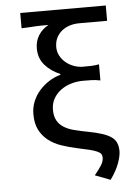

<svg xmlns="http://www.w3.org/2000/svg" viewBox="-59 -755 719 986"><g transform="rotate(-5 300.0 -262.0)"><path d="M471 185 392 155Q417 124 428.5 105.5Q440 87 440 67Q440 56 434.5 48.5Q429 41 414.5 34.5Q400 28 375.5 22Q351 16 313 8Q271 -1 233 -14Q195 -27 166.5 -49.5Q138 -72 121.5 -104.5Q105 -137 105 -185Q105 -220 117.5 -250.5Q130 -281 151.5 -305.5Q173 -330 201 -348Q229 -366 261 -375V-379Q213 -399 182.5 -434Q152 -469 152 -520Q152 -558 170.5 -587.5Q189 -617 222 -635Q203 -635 187.5 -635Q172 -635 156.5 -634Q141 -633 123.5 -632Q106 -631 83 -630V-709H524V-630H381Q354 -630 330.5 -622.5Q307 -615 289.5 -600.5Q272 -586 262 -565.5Q252 -545 252 -518Q252 -494 263 -473.5Q274 -453 292 -438Q310 -423 333 -414.5Q356 -406 381 -406Q405 -406 422.5 -406.5Q440 -407 463 -411V-328Q438 -333 418 -333.5Q398 -334 375 -334Q342 -334 312 -325Q282 -316 258.5 -298.5Q235 -281 221 -256Q207 -231 207 -199Q207 -166 219 -144Q231 -122 253.5 -108Q276 -94 307 -86Q338 -78 376 -71Q418 -63 447.5 -53.5Q477 -44 495 -31.5Q513 -19 521 -1Q529 17 529 43Q529 66 516 103Q503 140 471 185Z"/></g></svg>

Font: SauceCodePro Nerd Font Mono
Style: Regular
Weight: 500
Monospace: yes
Designer: Paul D. Hunt, Teo Tuominen
Foundry: Adobe Systems Incorporated
Version: Version 2.030;PS 1.000;hotconv 16.6.51;makeotf.lib2.5.65220;